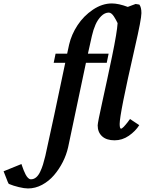

<svg xmlns="http://www.w3.org/2000/svg" viewBox="-241 -792 827 1087"><path d="M-65.9 223.1Q-49.8 223.1 -36.6 212.2Q-23.4 201.2 -13.7 180.7Q-3.9 160.2 2.4 139.6Q8.8 119.1 15.6 90.8Q51.3 -69.8 66.4 -142.6Q81.1 -213.9 128.4 -436.5H63L73.7 -488.3H139.2Q148.9 -533.2 150.4 -540Q163.6 -596.7 198 -649.2Q232.4 -701.7 284.9 -737.1Q337.4 -772.5 392.1 -772.5Q430.2 -772.5 482.4 -752.9Q491.7 -756.3 507.1 -762.2Q522.5 -768.1 526.9 -769.5L547.9 -766.1Q559.6 -751 559.6 -717.8Q559.6 -683.6 523.4 -526.9Q522.5 -522.9 522 -520.8Q521.5 -518.6 520.8 -515.4Q520 -512.2 519.5 -509.3Q436.5 -147 436.5 -90.3Q436.5 -63.5 444.3 -63.5Q453.1 -63.5 482.9 -101.6L482.4 -101.1Q483.4 -102.5 489 -110.1Q494.6 -117.7 495.1 -118.2L547.4 -83.5Q525.9 -49.3 488.5 -23.4Q451.2 2.4 407.7 2.4Q361.8 2.4 336.9 -20.5Q312 -43.5 312 -82Q312 -97.2 338.6 -217Q365.2 -336.9 393.6 -473.6Q421.9 -610.4 424.8 -661.1Q418.9 -672.9 415 -680.2Q411.1 -687.5 404.1 -698.5Q397 -709.5 389.6 -715.1Q382.3 -720.7 375 -720.7Q352.1 -720.7 332 -700.7Q312 -680.7 299.6 -652.1Q287.1 -623.5 279.3 -588.9Q276.4 -577.6 256.8 -488.3H374L363.3 -436.5H245.6Q199.7 -220.2 144.5 42.5Q134.8 85 114.3 125.5Q93.8 166 64.9 199.7Q36.1 233.4 -2.4 254.2Q-41 274.9 -82.5 274.9Q-103 274.9 -134.5 267.3Q-166 259.8 -191.4 249Q-192.4 247.1 -195.6 241Q-198.7 234.9 -199.7 231.9L-199.2 232.4Q-212.9 198.7 -220.7 177.7L-119.6 136.7Q-119.1 137.7 -115.2 149.4Q-111.3 161.1 -106.9 172.1Q-102.5 183.1 -96.2 195.6Q-89.8 208 -82 215.6Q-74.2 223.1 -65.9 223.1Z"/></svg>

Font: Flanker
Style: Bold Italic
Weight: 700
Italic angle: -12°
Designer: Flanker
Version: Version 2.000